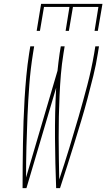

<svg xmlns="http://www.w3.org/2000/svg" viewBox="-20 -975 551 995"><path d="M170 -815 193 -955H511L487 -815H470L490 -939H358L337 -815H320L340 -939H208L187 -815ZM97 0Q97 -58 97.5 -116Q98 -174 99 -232Q100 -290 102 -348Q104 -406 107.5 -464.5Q111 -523 116.5 -581.5Q122 -640 131 -698L137 -735H157L151 -698Q138 -617 132 -536.5Q126 -456 122.5 -375.5Q119 -295 117 -215Q115 -135 115 -55L278 -608Q280 -630 283 -653Q286 -676 289 -698L295 -735H315L309 -698Q300 -643 295.5 -588.5Q291 -534 288.5 -479Q286 -424 285 -370Q284 -316 284 -261.5Q284 -207 285 -153Q286 -99 287 -45Q314 -126 339 -207.5Q364 -289 387.5 -370.5Q411 -452 432.5 -534Q454 -616 468 -698L474 -735H493L487 -698Q478 -640 463.5 -581.5Q449 -523 433.5 -464.5Q418 -406 400.5 -348Q383 -290 365 -232Q347 -174 328.5 -116Q310 -58 291 0H271Q266 -129 265 -259Q264 -389 271 -520L117 0Z"/></svg>

Font: Iosevka SS04 Thin
Style: Italic
Weight: 100
Italic angle: -9°
Monospace: yes
Designer: Belleve Invis
Foundry: Belleve Invis
Version: Version 19.0.0; ttfautohint (v1.8.4)